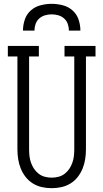

<svg xmlns="http://www.w3.org/2000/svg" viewBox="-20 -975 540 1003"><path d="M250 8Q224 8 199 2.5Q174 -3 152 -16.5Q130 -30 114 -50.5Q98 -71 88.5 -94.5Q79 -118 75 -143.5Q71 -169 71 -195V-680H21V-735H183V-680H132V-195Q132 -177 134 -159.5Q136 -142 142 -125Q148 -108 158 -93Q168 -78 182.5 -67Q197 -56 214.5 -51.5Q232 -47 250 -47Q268 -47 285.5 -51.5Q303 -56 317.5 -67Q332 -78 342 -93Q352 -108 358 -125Q364 -142 366 -159.5Q368 -177 368 -195V-680H317V-735H479V-680H429V-195Q429 -169 425 -143.5Q421 -118 411.5 -94.5Q402 -71 386 -50.5Q370 -30 348 -16.5Q326 -3 301 2.5Q276 8 250 8ZM100 -815Q100 -844 109.5 -872.5Q119 -901 141 -920.5Q163 -940 192 -947.5Q221 -955 250 -955Q279 -955 308 -947.5Q337 -940 359 -920.5Q381 -901 390.5 -872.5Q400 -844 400 -815H340Q340 -833 334 -850Q328 -867 315 -878.5Q302 -890 285 -895Q268 -900 250 -900Q232 -900 215 -895Q198 -890 185 -878.5Q172 -867 166 -850Q160 -833 160 -815Z"/></svg>

Font: Iosevka Slab Light
Style: Regular
Weight: 300
Monospace: yes
Designer: Belleve Invis
Foundry: Belleve Invis
Version: Version 11.1.0; ttfautohint (v1.8.3)